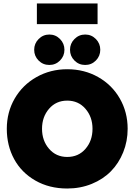

<svg xmlns="http://www.w3.org/2000/svg" viewBox="-20 -1069 796 1101"><path d="M191.5 -930.5V-1049H539.5V-930.5ZM263 -696.5Q226.5 -696.5 201.2 -722Q176 -747.5 176 -783.5Q176 -819.5 201.5 -845.2Q227 -871 263 -871Q299 -871 324.2 -845.2Q349.5 -819.5 349.5 -783.5Q349.5 -747.5 324.2 -722Q299 -696.5 263 -696.5ZM468.5 -696.5Q432 -696.5 406.8 -722Q381.5 -747.5 381.5 -783.5Q381.5 -819.5 407 -845.2Q432.5 -871 468.5 -871Q504.5 -871 529.8 -845.2Q555 -819.5 555 -783.5Q555 -747.5 529.8 -722Q504.5 -696.5 468.5 -696.5ZM19 -330.5Q19 -425.5 64.2 -503.8Q109.5 -582 189.2 -627Q269 -672 365.5 -672Q463.5 -672 543 -627Q622.5 -582 667.2 -503.8Q712 -425.5 712 -330.5Q712 -259 686.5 -195.8Q661 -132.5 616 -86.8Q571 -41 506 -14.5Q441 12 365.5 12Q262.5 12 183 -33.5Q103.5 -79 61.2 -156.5Q19 -234 19 -330.5ZM365.5 -169Q430 -169 470.2 -215.5Q510.5 -262 510.5 -330.5Q510.5 -398.5 470 -445.2Q429.5 -492 365.5 -492Q301.5 -492 261.2 -445.2Q221 -398.5 221 -330.5Q221 -262.5 261.2 -215.8Q301.5 -169 365.5 -169Z"/></svg>

Font: League Spartan Black
Style: Regular
Weight: 900
Foundry: The League of Moveable Type
Version: Version 2.002